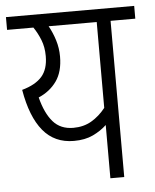

<svg xmlns="http://www.w3.org/2000/svg" viewBox="-48 -663 568 704"><g transform="rotate(-5 236.0 -311.0)"><path d="M472 -622V-575H381V0H330V-196Q309 -176 279.5 -162Q250 -148 209 -148Q138 -148 95.5 -199.5Q53 -251 36 -351Q86 -365 109.5 -392Q133 -419 133 -467Q133 -500 122.5 -526.5Q112 -553 97 -575H0V-622ZM94 -318Q109 -259 136.5 -227.5Q164 -196 211 -196Q249 -196 278 -213Q307 -230 330 -259V-575H153Q167 -550 176 -521Q185 -492 185 -461Q185 -405 160.5 -370.5Q136 -336 94 -318Z"/></g></svg>

Font: Noto Sans Condensed Light
Style: Regular
Weight: 300
Width: 3
Designer: Monotype Design Team
Foundry: Monotype Imaging Inc.
Version: Version 2.013; ttfautohint (v1.8.4.7-5d5b)